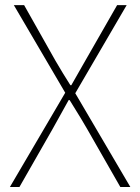

<svg xmlns="http://www.w3.org/2000/svg" viewBox="-20 -746 559 766"><path d="M19.5 0 240.2 -376 35.2 -725.6H76.2L201.2 -503.9Q231.4 -452.1 260.7 -406.2H264.6Q301.8 -471.7 320.3 -503.9L447.3 -725.6H485.4L280.3 -374L500 0H460L327.1 -232.4Q312.5 -258.8 257.8 -346.7H253.9L190.4 -232.4L57.6 0Z"/></svg>

Font: Gen Shin Gothic ExtraLight
Style: Regular
Weight: 100
Designer: [Source Han Sans]
Ryoko NISHIZUKA  (kana & ideographs); Paul D. Hunt (Latin, Greek & Cyrillic); Wenlong ZHANG  (bopomofo
Version: Version 1.002.20150607